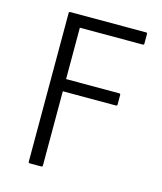

<svg xmlns="http://www.w3.org/2000/svg" viewBox="-106 -854 721 852"><g transform="rotate(15 255.0 -427.5)"><path d="M105 -86V-769Q105 -775 111 -775H459Q465 -775 465 -769V-725Q465 -719 459 -719H170V-483H414Q420 -483 420 -477V-433Q420 -427 414 -427H170V-86Q170 -80 164 -80H111Q105 -80 105 -86Z"/></g></svg>

Font: Gowun Dodum
Style: Regular
Weight: 400
Designer: Yanghee Ryu
Foundry: Yanghee Ryu
Version: Version 2.000